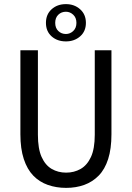

<svg xmlns="http://www.w3.org/2000/svg" viewBox="-20 -900 640 932"><path d="M301 12Q253 12 212 -2.5Q171 -17 141.5 -47.5Q112 -78 95.5 -128Q79 -178 79 -248V-656H164V-246Q164 -178 182 -138Q200 -98 231 -80Q262 -62 301 -62Q340 -62 371.5 -80Q403 -98 421.5 -138Q440 -178 440 -246V-656H521V-248Q521 -178 505 -128Q489 -78 459 -47.5Q429 -17 389 -2.5Q349 12 301 12ZM300 -699Q258 -699 230.5 -723.5Q203 -748 203 -789Q203 -830 230.5 -855Q258 -880 300 -880Q341 -880 369 -855Q397 -830 397 -789Q397 -748 369 -723.5Q341 -699 300 -699ZM300 -735Q320 -735 335.5 -749.5Q351 -764 351 -789Q351 -814 335.5 -828.5Q320 -843 300 -843Q278 -843 263 -828.5Q248 -814 248 -789Q248 -764 263 -749.5Q278 -735 300 -735Z"/></svg>

Font: Source Code Variable
Style: Regular
Weight: 400
Monospace: yes
Designer: Paul D. Hunt, Teo Tuominen
Foundry: Adobe Systems Incorporated
Version: Version 1.010;hotconv 1.0.106;makeotfexe 2.5.65593